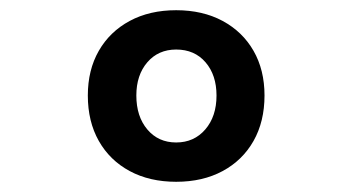

<svg xmlns="http://www.w3.org/2000/svg" viewBox="-20 -730 690 376"><path d="M325 -374Q273 -374 234 -395Q195 -416 173.5 -454Q152 -492 152 -543Q152 -593 173.5 -630.5Q195 -668 234 -689Q273 -710 325 -710Q377 -710 416 -689Q455 -668 476.5 -630.5Q498 -593 498 -543Q498 -492 476.5 -454Q455 -416 416 -395Q377 -374 325 -374ZM325 -451Q360 -451 382 -476.5Q404 -502 404 -543Q404 -583 382.5 -608Q361 -633 325 -633Q290 -633 268.5 -608Q247 -583 247 -543Q247 -502 268.5 -476.5Q290 -451 325 -451Z"/></svg>

Font: Azeret Mono Medium
Style: Regular
Weight: 500
Designer: Martin Vácha
Foundry: Displaay
Version: Version 1.002